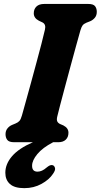

<svg xmlns="http://www.w3.org/2000/svg" viewBox="-20 -720 510 972"><path d="M270 -130.5Q266 -114 269.8 -105.8Q273.5 -97.5 283.5 -92.5L301 -85Q327 -71.5 326.5 -47.5Q326.5 -26 313 -13Q299.5 0 275 0H249Q196 27.5 169.2 59.8Q142.5 92 142.5 118.5Q142 149 170 149Q192.5 149 215.5 128.5Q224.5 121 232 117.5Q239.5 114 247.5 116.5Q255.5 119.5 258.5 130.5Q261.5 141.5 248 160.5Q229 189.5 190 211Q151 232.5 103 232.5Q53.5 232.5 30.2 211.5Q7 190.5 7 154.5Q7 110.5 40.8 71Q74.5 31.5 146.5 0H52Q26 0 17 -11.5Q8 -23 8 -40.5Q8 -58 17.8 -70Q27.5 -82 41 -87.5L59 -95Q71.5 -100 78.5 -108Q85.5 -116 91 -135.5Q98.5 -162.5 110.5 -205.5Q122.5 -248.5 136.5 -299.5Q150.5 -350.5 164.2 -401.8Q178 -453 189.5 -497Q201 -541 207.5 -570Q214 -597.5 194 -607L177 -615Q151 -628.5 151 -652.5Q151 -674 164.5 -687Q178 -700 204 -700H426.5Q452.5 -700 461.2 -688.8Q470 -677.5 470 -660Q470 -642 460.2 -630.2Q450.5 -618.5 436.5 -612.5L417.5 -605Q404.5 -599.5 398.5 -592Q392.5 -584.5 387 -566Q378.5 -535.5 365.2 -487.8Q352 -440 337.2 -385.2Q322.5 -330.5 308.5 -278.5Q294.5 -226.5 284.2 -186.8Q274 -147 270 -130.5Z"/></svg>

Font: Fraunces 72pt SuperSoft
Style: Bold Italic
Weight: 700
Italic angle: -16°
Version: Version 1.000;[0bf87f6ff]